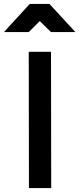

<svg xmlns="http://www.w3.org/2000/svg" viewBox="-71 -955 403 975"><path d="M75 -692H188L189 0H76ZM80 -935H180L312 -792H188L131 -848L75 -792H-51Z"/></svg>

Font: Panefresco 750wt
Style: Regular
Weight: 750
Foundry: Campivisivi & Chank Co
Version: Version 1.000